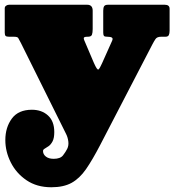

<svg xmlns="http://www.w3.org/2000/svg" viewBox="-20 -770 736 810"><path d="M2.5 -179Q2.5 -232.5 30 -269.8Q57.5 -307 114.5 -307Q156 -307 182.5 -282.8Q209 -258.5 209 -213Q209 -187.5 201.8 -173.8Q194.5 -160 185.2 -153.5Q176 -147 168.8 -143Q161.5 -139 161.5 -133Q161.5 -119 173.5 -109.5Q185.5 -100 206.5 -100Q234.5 -100 245.8 -114.5Q257 -129 263.5 -142Q270.5 -156 268.2 -173.5Q266 -191 258.5 -205.5L68 -589Q60 -604.5 56.8 -609.8Q53.5 -615 38.5 -615H19Q8 -615 4 -618.2Q0 -621.5 0 -632V-735Q0 -742 5.8 -746Q11.5 -750 18.5 -750H347.5Q371 -750 371 -725V-647.5Q371 -632.5 368 -623.8Q365 -615 350.5 -615H347Q339 -615 335.2 -612.5Q331.5 -610 335.5 -600L375.5 -506Q390 -472.5 395.5 -477Q401 -481.5 410.5 -503L453 -598Q457.5 -608 451.8 -611.5Q446 -615 433.5 -615H432Q421 -615 418.2 -619Q415.5 -623 415.5 -633V-725Q415.5 -738 419.5 -744Q423.5 -750 436 -750H675Q695.5 -750 695.5 -733V-640Q695.5 -629 692.2 -622Q689 -615 677.5 -615H659.5Q642.5 -615 636 -605.2Q629.5 -595.5 623.5 -584L402.5 -158Q370 -95.5 342.8 -56.2Q315.5 -17 281.8 1.5Q248 20 196.5 20Q135.5 20 92 -9.5Q48.5 -39 25.5 -84.8Q2.5 -130.5 2.5 -179Z"/></svg>

Font: Besley* Condensed Fatface
Style: Regular
Weight: 900
Width: 3
Designer: Owen Earl
Foundry: indestructible type*
Version: Version 3.000; ttfautohint (v1.8.3)